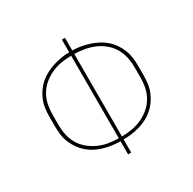

<svg xmlns="http://www.w3.org/2000/svg" viewBox="-161 -901 1072 1066"><g transform="rotate(-30 375.0 -367.5)"><path d="M365 0V-84Q338 -84 312 -87.5Q286 -91 260.5 -98.5Q235 -106 211.5 -118Q188 -130 168 -147.5Q148 -165 133 -186.5Q118 -208 108 -232.5Q98 -257 94.5 -283Q91 -309 91 -336V-399Q91 -426 94.5 -452Q98 -478 108 -502.5Q118 -527 133.5 -549Q149 -571 169 -588Q189 -605 212.5 -617Q236 -629 261 -637Q286 -645 312 -649.5Q338 -654 365 -654V-735H385V-654Q412 -654 438 -649.5Q464 -645 489 -637Q514 -629 537.5 -617Q561 -605 581 -588Q601 -571 616.5 -549Q632 -527 642 -502.5Q652 -478 655.5 -452Q659 -426 659 -399V-336Q659 -309 655.5 -283Q652 -257 642 -232.5Q632 -208 617 -186.5Q602 -165 582 -147.5Q562 -130 538.5 -118Q515 -106 489.5 -98.5Q464 -91 438 -87.5Q412 -84 385 -84V0ZM365 -103V-632Q332 -632 300 -626.5Q268 -621 238 -607.5Q208 -594 183 -573Q158 -552 141.5 -524Q125 -496 118.5 -464Q112 -432 112 -399V-336Q112 -303 118.5 -271Q125 -239 141.5 -211Q158 -183 183 -162Q208 -141 238 -127.5Q268 -114 300 -108.5Q332 -103 365 -103ZM385 -103Q418 -103 450 -108.5Q482 -114 512 -127.5Q542 -141 567 -162Q592 -183 608.5 -211Q625 -239 631.5 -271Q638 -303 638 -336V-399Q638 -432 631.5 -464Q625 -496 608.5 -524Q592 -552 567 -573Q542 -594 512 -607Q482 -620 450 -625.5Q418 -631 385 -632Z"/></g></svg>

Font: Zed Sans Thin Extended
Style: Regular
Weight: 100
Width: 7
Designer: Belleve Invis
Foundry: Belleve Invis
Version: Version 1.0.0; ttfautohint (v1.8.4)